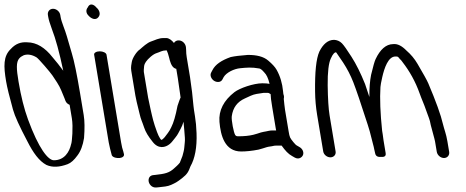

<svg xmlns="http://www.w3.org/2000/svg" viewBox="-44 -703 2069 853"><path d="M168.8 -636.5 170.3 -627.5C172.4 -615.1 177.7 -598 186.5 -573.9C203.2 -531 219.9 -470 237 -388.8C222.3 -409.5 204.8 -430.4 189 -449.2C156.5 -490.8 119.1 -514.6 77.6 -515C47.9 -517.4 24.7 -508 4.6 -486.1C-30.1 -453.4 -28.1 -408.9 -17 -342.1C-12.5 -315.5 -2.4 -273.9 13.6 -216.4C21.7 -187 42.7 -141.3 77.1 -76.1C103.7 -23.3 130 12.4 161.9 29.6C189.5 42.1 221.1 39.5 256.4 26.4C271.8 20.6 285.6 7.5 299.6 -11.8C314.5 -31 324.2 -57.1 329.3 -89.5L329.4 -90L329.4 -90.4C332.6 -131.9 332.2 -165.5 327.9 -191.6L311.5 -290.2C297.6 -373.2 285.7 -431.5 275.1 -466.1C264.5 -501.4 257.2 -526.7 253 -541.8C245.4 -569.6 229.1 -604.5 225.3 -627.5L223.8 -636.5C221.3 -651.5 206.8 -664 191.7 -664C176.7 -664 166.3 -651.5 168.8 -636.5ZM275.4 -176.5C281.6 -139.4 275.9 -73.3 272.6 -64.5L272.3 -63.8L272.1 -63C264.4 -27.7 241.9 9 195.4 9C169.8 9 128 -42.5 80.4 -172.5C63.3 -219.2 49.2 -275.3 38.3 -340.7C29 -396.1 27 -427 41.6 -443.6C48.9 -451.8 51.2 -451.6 61.7 -457.7C78.7 -463.2 98 -460.5 118.5 -448C127.5 -442.5 180.1 -381.1 188.8 -367.9C201 -349.6 218.9 -324.6 228.3 -300.9C234.8 -284.4 239.5 -272.9 242.9 -265.5L246.6 -255.6L246.7 -255.2C250.1 -247.6 254.4 -242 265.3 -237.2Z M374.2 -460 439.1 -70C440.6 -61.3 442.5 -52.4 444.9 -43.2L452.6 -13.5L452.8 -13C457.5 -3.1 475.4 0.3 487.8 -1C499 -2.4 510.5 -8.4 506.1 -20.8L503.4 -31.3L503.2 -31.9C500.1 -40 497 -52.9 494.1 -70L429.2 -460C427.8 -468.2 414.2 -475 399.2 -475C384.1 -475 372.8 -468.2 374.2 -460ZM345.6 -669.7C337.1 -659.6 337.2 -644.4 350.5 -632.3C362.4 -619.2 381.7 -611.8 393.2 -626.8C405 -640.9 396.3 -659.8 384.7 -669.2C373.2 -683.7 354.8 -691.1 345.6 -669.7Z M694.3 -534H683.9C659.5 -534 645.3 -524.5 628.9 -519.4C609.3 -513.3 589.4 -493.5 578 -483.9C563 -474.5 544.5 -445.6 541.6 -428.2C540.1 -418.6 536.4 -405 539.2 -388.5L557.4 -278.8C559 -269.4 560.9 -260.1 563.1 -250.9L575.8 -198.7C582.5 -169.3 586.6 -166.1 596.4 -136.2C602.6 -116.9 615.4 -96.1 634 -73.1C659.5 -39.5 691 -47.4 710.1 -63.2C714.4 -66.7 718.3 -70.8 721.8 -75.2C725.5 -79.9 729.8 -85.3 734.6 -91.2C747.8 -107.5 747.6 -111.7 758.8 -131.4C763.7 -140.1 767.7 -150.1 771.3 -162.2C773.9 -137.7 775.7 -113 777.3 -91.6C778.5 -74.9 776.1 -67.6 774.8 -48.1C774 -36 770.1 -23.2 766.6 -9.9L755 19.6C754.6 20.4 747.1 29.8 733.1 41.8L732.9 41.9L732.7 42.1C708.1 66 688.4 69.2 645.5 74.1L635.2 75.1L634.8 75.2C617.3 78.2 613.3 95 617.7 107.8C621.8 119.5 633.4 132.2 652.2 129.8L661.2 128.9C680.9 126.7 700.5 125.7 716.3 118.3C736.5 108.8 739.9 107.9 764.2 89.1C788.6 70.2 793.4 59.6 802.2 35.8C821.8 1.7 831.6 -48.1 829.2 -111.8C828.2 -139.8 825.9 -164.7 822.2 -186.5C818.7 -207.6 816.4 -223.2 815.5 -232.9L809.3 -293.9L800.3 -359.9L785.6 -448.5C783.8 -459.1 782.9 -470.1 782.9 -481.4V-481.9L782 -493.9L781.9 -494.5C779.4 -509.6 767.5 -522.2 751.6 -523.5C741.6 -524.3 733.4 -520 728.8 -512.1C719.3 -524.2 706.9 -534 694.3 -534ZM758.3 -269.6C758.3 -269.6 757 -267.2 756.4 -265.6L752.5 -255.6C749.4 -247.1 746.9 -239.9 744.7 -232.9L744.5 -232.3L744.4 -231.6C736.2 -188.3 726.8 -156.9 716.8 -137.6C710.3 -125.3 709.9 -122.7 701.7 -112C694.1 -102 681.9 -82.9 672.1 -81.4C671.8 -81.7 669.3 -84.9 667 -88.3C662.6 -95 658 -104.4 653.6 -116.5C637.2 -161.3 634.1 -177.4 625.2 -216.3L614.1 -268.9L595 -383.5C594.6 -386.2 594.6 -396.2 596.4 -410.4C597.6 -420.2 606.3 -434.8 625.5 -451.1C635.4 -459.5 643.9 -464.5 650.5 -466.6C667.8 -472 676 -479 693.1 -479H696.7C700 -472.3 703.8 -461.6 707.2 -447.5C710.8 -432.4 717 -404.7 735.2 -398.2C736.7 -397.7 736.3 -397.7 739.1 -397.3L746 -355.7L755.8 -287.7C756.8 -281.4 757.5 -276.9 758.3 -269.6Z M1104 -38.2 1104.5 -38.3 1122.5 -43.4C1136 -47.4 1143.4 -50.7 1155.6 -52.1C1168.9 -53.5 1171.8 -56 1180.3 -56H1207.3C1222.9 -34.2 1236.7 -18.9 1253.6 -9.8L1265.6 -2.9C1283.1 6.7 1297.6 -3.3 1302.1 -14.4C1306.5 -25.5 1301.5 -41.6 1285.9 -50.1L1273.6 -57.2L1273.3 -57.4C1272 -58.1 1266.4 -62.6 1259.4 -71.6C1244.3 -90.8 1243 -91 1238.1 -120.5L1222.4 -214.5C1220.1 -228.6 1218.1 -250.6 1216.8 -263.2C1216.4 -267.2 1220.3 -271.8 1214.9 -285.5C1214.7 -288.9 1214.4 -292.7 1213.5 -298C1210.3 -332.1 1200.9 -364.8 1184.8 -393.1C1177.6 -405.9 1165.2 -418.9 1147.8 -433.8C1126.5 -452.1 1095.9 -459 1058 -459H1057.5L1057.1 -459C1023.3 -456.4 998.7 -453.5 981.9 -449.7L981.2 -449.6L980.6 -449.4C940.1 -435.1 912.3 -416.4 899.9 -391.6L894.7 -381.8C886.5 -367.9 895.5 -351.4 907.1 -344C918.6 -336.6 936.9 -335.6 944.4 -350.4L949.5 -360.2C961.7 -381.1 996.2 -397.6 1023.8 -400C1052.5 -402.7 1073 -405 1108.3 -398.7C1112.2 -398 1119.6 -393.8 1129.7 -381.6L1130.2 -381L1130.7 -380.5C1139.5 -371.7 1147.3 -357 1153.6 -330.6C1145.6 -332 1133.6 -333 1122 -333C1081.8 -333 1020 -310.9 997.7 -293.7C950.3 -256.9 926.8 -212.7 931 -161.5C936.2 -99.8 955.1 -30 1027.4 -30C1050.4 -30 1076 -32.8 1104 -38.2ZM1181 -133C1181.6 -129.6 1181.9 -127.8 1182.8 -123.5H1170.4C1161.8 -123.5 1155.2 -123.1 1149.7 -121.7C1131.3 -117.1 1125.5 -118.8 1098.2 -109L1081.3 -104.2C1062.3 -99.6 1040.3 -97.5 1014.2 -97.5C1006.2 -97.5 1003.5 -99.5 1000.8 -103.6C994.2 -113.6 983.3 -169.3 985.7 -186.9C991 -225 1010.2 -250.7 1044.3 -265.9C1051 -269 1059.3 -272.8 1069.3 -277.4C1086.8 -285.6 1104 -287 1127.6 -290.5H1146.3C1147.9 -290.5 1151.3 -289.8 1158.3 -284.8C1158.3 -274.2 1160.7 -255.1 1165.4 -227Z M1656.1 -107.8 1656 -108.2 1653.7 -122.1C1645.5 -199.9 1643 -265.6 1646.2 -316.3C1646.6 -323.3 1649.3 -338.7 1654.3 -360.5C1663.6 -401.2 1680.7 -452 1712.7 -452C1723.6 -452 1723.6 -452 1731.3 -442.2L1732.2 -441L1733.4 -440C1736.7 -437.1 1740.5 -432.9 1744.4 -427.1L1744.7 -426.7L1744.9 -426.3C1775 -387.6 1801.4 -341.4 1820.6 -287.2C1830.6 -258.9 1839.2 -242.3 1849.5 -211.9C1860.1 -180.5 1865.2 -174 1869.5 -148.5L1869.6 -147.9L1885.6 -88.1C1887.1 -82.8 1888.1 -78.9 1888.6 -75.5L1896.5 -28.5C1899 -13.5 1913.5 -1 1928.5 -1C1943.6 -1 1954 -13.5 1951.5 -28.5L1943.6 -75.5C1938.2 -108.2 1929.5 -128.2 1924 -151.3C1914.6 -192.3 1892.8 -252.6 1858.7 -332.9C1852.7 -346.8 1837.1 -374.7 1810.9 -419.4C1797.5 -442.1 1781.9 -461 1761.1 -479C1742 -498.5 1722.3 -509.6 1702 -507C1670.8 -506.6 1644.7 -482.9 1624.7 -440.4C1619.8 -430.1 1613.8 -408.1 1604.7 -370.7C1599.3 -343.9 1596.8 -312.2 1597 -272.1C1589.3 -295.3 1580.7 -321.6 1578 -329.2L1577.9 -329.5L1577.8 -329.8C1558.3 -378.1 1538.3 -418.4 1517.5 -450.8C1497.2 -482.4 1484.1 -501.4 1475.1 -510.6C1465.4 -520.5 1453.4 -525.2 1440.6 -526L1440.3 -526H1440.1C1412.8 -526 1391.1 -506.5 1375.1 -474.4L1374.9 -474.1L1374.8 -473.8C1360.4 -441.6 1354.8 -383 1355.8 -296.3C1356.2 -261.2 1359.3 -226.3 1365.1 -191.5L1392 -30.1C1394.4 -15.8 1408.8 -4 1423.8 -4C1438.9 -4 1449.4 -15.8 1447 -30L1420.2 -190.8C1415.5 -219.4 1412.6 -263.9 1411.8 -323.6C1411.1 -383 1416.3 -423.1 1425.4 -442.5C1435.5 -465.9 1444.2 -470.8 1447.3 -470.5C1449.5 -470.4 1449.9 -469.8 1450 -469.7C1451.5 -467.9 1462.8 -451.7 1480.5 -425C1498.4 -397.7 1513.5 -368.6 1525.7 -337.4C1538 -306 1559.5 -243 1589.6 -149.3C1596.6 -127.6 1601.6 -109.7 1604.7 -96C1609.9 -73 1616.4 -53.8 1619.1 -37.5L1619.3 -36.7L1619.5 -36C1620.8 -31.1 1621.8 -26.6 1622.5 -22.5C1625.8 -2.9 1644.8 -6 1648.7 -6C1652.6 -6 1672.7 -2.9 1669.4 -22.5L1659.9 -79.5C1658.8 -86.5 1657.5 -96 1656.1 -107.8Z"/></svg>

Font: MewTooHand
Style: BdCondLta
Weight: 400
Designer: Mew Too, Robert Jablonski
Version: Version 0.77